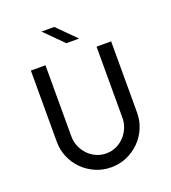

<svg xmlns="http://www.w3.org/2000/svg" viewBox="-141 -875 882 989"><g transform="rotate(-20 300.0 -380.0)"><path d="M370 -670H300L200 -770H270ZM520 -210Q520 -165 503 -125Q486 -85 456 -55Q426 -25 386 -7.5Q346 10 300 10Q254 10 214 -7.5Q174 -25 144 -55Q114 -85 97 -125Q80 -165 80 -210V-600H160V-210Q160 -181 171 -155Q182 -129 201 -109Q220 -89 245.5 -77.5Q271 -66 300 -66Q329 -66 354.5 -77.5Q380 -89 399 -109Q418 -129 429 -155Q440 -181 440 -210V-600H520Z"/></g></svg>

Font: Gauge
Style: Regular
Weight: 400
Designer: Daniel Pimley
Foundry: Daniel Pimley
Version: Version 2.0